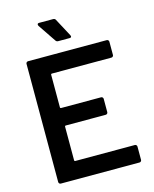

<svg xmlns="http://www.w3.org/2000/svg" viewBox="-129 -975 851 1061"><g transform="rotate(-15 296.0 -444.5)"><path d="M547 -612Q547 -607 543.5 -603.5Q540 -600 535 -600H194Q189 -600 189 -595V-408Q189 -403 194 -403H423Q428 -403 431.5 -399.5Q435 -396 435 -391V-315Q435 -310 431.5 -306.5Q428 -303 423 -303H194Q189 -303 189 -298V-105Q189 -100 194 -100H535Q540 -100 543.5 -96.5Q547 -93 547 -88V-12Q547 -7 543.5 -3.5Q540 0 535 0H85Q80 0 76.5 -3.5Q73 -7 73 -12V-688Q73 -693 76.5 -696.5Q80 -700 85 -700H535Q540 -700 543.5 -696.5Q547 -693 547 -688ZM348 -778Q350 -774 350 -772Q350 -764 340 -764H274Q265 -764 260 -772L191 -874Q189 -878 189 -881Q189 -889 199 -889H278Q289 -889 293 -881Z"/></g></svg>

Font: LinhAnh SemBd
Style: Regular
Weight: 600
Monospace: yes
Designer: Jeremy Tribby
Foundry: Tribby Type
Version: Version 1.408